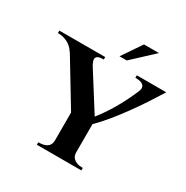

<svg xmlns="http://www.w3.org/2000/svg" viewBox="-236 -1057 1181 1221"><g transform="rotate(30 354.5 -446.5)"><path d="M527.8 0H201.2V-18.1Q227.1 -18.1 243.7 -23.2Q260.3 -28.3 270 -37.4Q279.8 -46.4 283.4 -58.1Q287.1 -69.8 287.1 -83V-286.1L88.9 -613.8H87.9Q82 -623.5 72 -635.5Q62 -647.5 46.9 -657.7Q31.7 -668 10.7 -675Q-10.3 -682.1 -38.1 -682.1V-700.2H298.8V-682.1Q266.6 -682.1 254.9 -674.3Q243.2 -666.5 243.2 -653.8Q243.2 -645 247.1 -634.8Q251 -624.5 256.8 -613.8L430.2 -338.9Q475.1 -395 514.6 -462.4Q554.2 -529.8 590.8 -613.8Q599.1 -631.3 599.1 -644Q599.1 -660.6 583.7 -671.4Q568.4 -682.1 530.8 -682.1V-700.2H747.1Q714.8 -647.9 678.5 -592.8Q642.1 -537.6 603.3 -484.1Q564.5 -430.7 523.7 -380.9Q482.9 -331.1 441.9 -290V-82Q441.9 -72.3 445.3 -61Q448.7 -49.8 458.3 -40.3Q467.8 -30.8 484.6 -24.4Q501.5 -18.1 527.8 -18.1ZM582 -893.1 428.2 -750H375L472.2 -893.1Z"/></g></svg>

Font: Uncial Antiqua
Style: Regular
Weight: 400
Version: Version 1.000